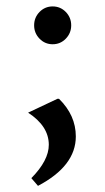

<svg xmlns="http://www.w3.org/2000/svg" viewBox="-20 -448 333 607"><path d="M100.1 139.6Q100.1 139.6 79.1 115.2Q134.3 59.1 134.3 9.8Q134.3 -49.3 68.8 -91.8Q68.8 -91.8 161.6 -135.7H166.5Q219.7 -83.5 219.7 -16.6Q219.7 76.7 100.1 139.6ZM105 -325.7Q87.9 -343.3 87.9 -367.9Q87.9 -392.6 105 -410.2Q122.1 -427.7 146.5 -427.7Q170.9 -427.7 188 -410.2Q205.1 -392.6 205.1 -367.9Q205.1 -343.3 188 -325.7Q170.9 -308.1 146.5 -308.1Q122.1 -308.1 105 -325.7Z"/></svg>

Font: Nova Flat
Style: Book
Weight: 400
Version: Version 2.000